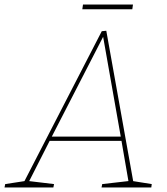

<svg xmlns="http://www.w3.org/2000/svg" viewBox="-55 -829 737 849"><path d="M535 -22 528 -29 616 -15 614 0H394L397 -15L519 -29L514 -22L481 -213L488 -206H158L168 -213L71 -22L67 -29L184 -15L181 0H-35L-32 -15L59 -29L50 -22L395 -691L415 -693ZM171 -219 167 -225H485L480 -219L400 -672H404ZM533 -809 530 -788H309L312 -809Z"/></svg>

Font: Bitter Thin
Style: Italic
Weight: 100
Italic angle: -9°
Designer: Sol Matas, and Bitter project Authors
Foundry: Sol Matas
Version: Version 2.002